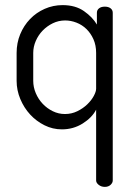

<svg xmlns="http://www.w3.org/2000/svg" viewBox="-20 -499 524 751"><path d="M390 -473Q404 -473 412.5 -466.5Q421 -460 421 -449V207Q421 216 412.5 224Q404 232 390 232Q376 232 366 224Q356 216 356 207V-70Q340 -39 303.5 -16Q267 7 222 7Q186 7 154 -9Q122 -25 98 -51Q74 -77 59.5 -111.5Q45 -146 45 -183V-292Q45 -331 59 -365Q73 -399 97.5 -424.5Q122 -450 155 -464.5Q188 -479 225 -479Q275 -479 308.5 -455.5Q342 -432 359 -403V-449Q359 -460 367.5 -466.5Q376 -473 390 -473ZM110 -183Q110 -158 120 -134.5Q130 -111 147 -93Q164 -75 186.5 -64Q209 -53 234 -53Q260 -53 282.5 -64Q305 -75 321.5 -91Q338 -107 347 -124Q356 -141 356 -152V-292Q356 -322 345.5 -345.5Q335 -369 318 -385.5Q301 -402 279 -410.5Q257 -419 235 -419Q209 -419 186.5 -408Q164 -397 147 -379.5Q130 -362 120 -339Q110 -316 110 -292Z"/></svg>

Font: Dosis
Style: Book
Weight: 400
Designer: EdgarTolentino, PabloImpallari, IginoMarini
Foundry: EdgarTolentino, PabloImpallari, IginoMarini
Version: Version 1.007